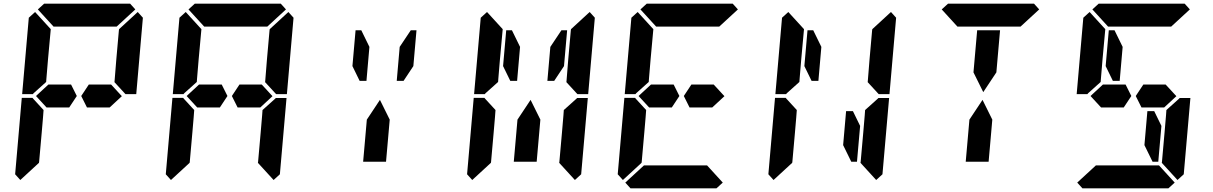

<svg xmlns="http://www.w3.org/2000/svg" viewBox="-20 -1020 6568 1040"><path d="M162 -515 158 -510H100L136 -924L170 -955L255 -862L240 -698L231 -590L230 -576ZM582 -562 640 -499 574 -438H546H510H451L420 -500L461 -562H520H557ZM192 -144 191 -138 90 -45 62 -76 98 -490H156L160 -485L216 -424L213 -384L206 -302ZM726 -955 754 -924 718 -510H660L656 -514L600 -575L601 -586L610 -698L624 -856L625 -862ZM185 -969 219 -1000H390H514H685L713 -969L612 -876H587H503H379H295H276H270ZM365 -562 396 -500 355 -438H296H259H232L175 -500L242 -562H269H306Z M978 -515 974 -510H916L952 -924L986 -955L1071 -862L1056 -698L1047 -590L1046 -576ZM1398 -562 1456 -499 1390 -438H1362H1326H1267L1236 -500L1277 -562H1336H1373ZM1008 -144 1007 -138 906 -45 878 -76 914 -490H972L976 -485L1032 -424L1029 -384L1022 -302ZM1470 -485 1474 -489H1532L1496 -76L1462 -45L1377 -138L1378 -144L1392 -302L1400 -396L1402 -424ZM1542 -955 1570 -924 1534 -510H1476L1472 -514L1416 -575L1417 -586L1426 -698L1440 -856L1441 -862ZM1001 -969 1035 -1000H1206H1330H1501L1529 -969L1428 -876H1403H1319H1195H1111H1092H1086ZM1181 -562 1212 -500 1171 -438H1112H1075H1048L991 -500L1058 -562H1085H1122Z M2145 -766 2205 -856H2236L2219 -662L2166 -582H2129ZM2082 -269 2071 -144H1947L1958 -269L1967 -372L2038 -479L2091 -372ZM1889 -662 1906 -856H1937L1981 -766L1965 -582H1928Z M2610 -515 2606 -510H2548L2584 -924L2618 -955L2703 -862L2688 -698L2679 -590L2678 -576ZM2640 -144 2639 -138 2538 -45 2510 -76 2546 -490H2604L2608 -485L2664 -424L2661 -384L2654 -302ZM3102 -485 3106 -489H3164L3128 -76L3094 -45L3009 -138L3010 -144L3024 -302L3032 -396L3034 -424ZM2961 -766 3021 -856H3052L3035 -662L2982 -582H2945ZM3174 -955 3202 -924 3166 -510H3108L3104 -514L3048 -575L3049 -586L3058 -698L3072 -856L3073 -862ZM2898 -269 2887 -144H2763L2774 -269L2783 -372L2854 -479L2907 -372ZM2705 -662 2722 -856H2753L2797 -766L2781 -582H2744Z M3426 -515 3422 -510H3364L3400 -924L3434 -955L3519 -862L3504 -698L3495 -590L3494 -576ZM3846 -562 3904 -499 3838 -438H3810H3774H3715L3684 -500L3725 -562H3784H3821ZM3456 -144 3455 -138 3354 -45 3326 -76 3362 -490H3420L3424 -485L3480 -424L3477 -384L3470 -302ZM3895 -31 3861 0H3690H3566H3395L3367 -31L3468 -124H3493H3577H3701H3785H3810ZM3449 -969 3483 -1000H3654H3778H3949L3977 -969L3876 -876H3851H3767H3643H3559H3540H3534ZM3629 -562 3660 -500 3619 -438H3560H3523H3496L3439 -500L3506 -562H3533H3570Z M4242 -515 4238 -510H4180L4216 -924L4250 -955L4335 -862L4320 -698L4311 -590L4310 -576ZM4272 -144 4271 -138 4170 -45 4142 -76 4178 -490H4236L4240 -485L4296 -424L4293 -384L4286 -302ZM4734 -485 4738 -489H4796L4760 -76L4726 -45L4641 -138L4642 -144L4656 -302L4664 -396L4666 -424ZM4806 -955 4834 -924 4798 -510H4740L4736 -514L4680 -575L4681 -586L4690 -698L4704 -856L4705 -862ZM4639 -338 4622 -144H4591L4547 -234L4563 -418H4600ZM4337 -662 4354 -856H4385L4429 -766L4413 -582H4376Z M5262 -731 5273 -856H5397L5386 -731L5377 -628L5306 -521L5253 -628ZM5081 -969 5115 -1000H5286H5410H5581L5609 -969L5508 -876H5483H5399H5275H5191H5172H5166ZM5346 -269 5335 -144H5211L5222 -269L5231 -372L5302 -479L5355 -372Z M5874 -515 5870 -510H5812L5848 -924L5882 -955L5967 -862L5952 -698L5943 -590L5942 -576ZM6294 -562 6352 -499 6286 -438H6258H6222H6163L6132 -500L6173 -562H6232H6269ZM6366 -485 6370 -489H6428L6392 -76L6358 -45L6273 -138L6274 -144L6288 -302L6296 -396L6298 -424ZM6271 -338 6254 -144H6223L6179 -234L6195 -418H6232ZM6343 -31 6309 0H6138H6014H5843L5815 -31L5916 -124H5941H6025H6149H6233H6258ZM5897 -969 5931 -1000H6102H6226H6397L6425 -969L6324 -876H6299H6215H6091H6007H5988H5982ZM6077 -562 6108 -500 6067 -438H6008H5971H5944L5887 -500L5954 -562H5981H6018ZM5969 -662 5986 -856H6017L6061 -766L6045 -582H6008Z"/></svg>

Font: DSEG14 Classic
Style: Bold Italic
Weight: 700
Italic angle: -5°
Designer: Keshikan(Twitter:@keshinomi_88pro)
Version: Version 0.46